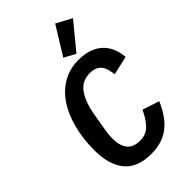

<svg xmlns="http://www.w3.org/2000/svg" viewBox="-287 -1065 1174 1174"><g transform="rotate(-45 300.0 -478.0)"><path d="M289 12Q170 12 114 -56.5Q58 -125 58 -250Q58 -349 80 -433.5Q102 -518 143 -579.5Q184 -641 244 -675.5Q304 -710 379 -710Q434 -710 473.5 -695.5Q513 -681 539.5 -655Q566 -629 580 -594Q594 -559 597 -519L475 -491Q472 -515 466.5 -536Q461 -557 449.5 -572Q438 -587 419 -595.5Q400 -604 372 -604Q304 -604 266.5 -551.5Q229 -499 213 -407L195 -302Q191 -281 189 -262Q187 -243 187 -220Q187 -162 213 -128Q239 -94 299 -94Q351 -94 383.5 -128Q416 -162 442 -218L551 -182Q531 -135 506 -99Q481 -63 449.5 -38Q418 -13 378 -0.5Q338 12 289 12ZM398 -745 324 -785 437 -968 537 -914Z"/></g></svg>

Font: IBM Plex Mono SemiBold
Style: Italic
Weight: 600
Italic angle: -9°
Monospace: yes
Designer: Mike Abbink, Paul van der Laan, Pieter van Rosmalen
Foundry: Bold Monday
Version: Version 2.3